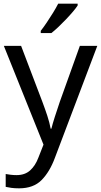

<svg xmlns="http://www.w3.org/2000/svg" viewBox="-20 -786 550 1046"><path d="M1 -536H95L211 -231Q226 -191 238 -154.5Q250 -118 256 -85H260Q266 -110 279 -150.5Q292 -191 306 -232L415 -536H510L279 74Q251 150 206.5 195Q162 240 84 240Q60 240 42 237.5Q24 235 11 232V162Q22 164 37.5 166Q53 168 70 168Q116 168 144.5 142Q173 116 189 73L217 2ZM403 -756Q394 -742 377 -722Q360 -702 339.5 -680.5Q319 -659 298.5 -639.5Q278 -620 260 -606H202V-618Q217 -637 234.5 -663Q252 -689 269 -716.5Q286 -744 297 -766H403Z"/></svg>

Font: Noto Sans New Tai Lue
Style: Regular
Weight: 400
Designer: Monotype Design Team
Foundry: Monotype Imaging Inc.
Version: Version 2.003